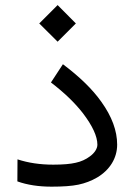

<svg xmlns="http://www.w3.org/2000/svg" viewBox="-20 -716 519 745"><path d="M47.4 -12.2C85.4 1.5 129.9 8.3 180.2 8.3C223.6 8.3 258.3 5.9 284.2 0.5C310.1 -4.9 334.5 -14.2 356.9 -27.3C406.2 -56.6 434.6 -102.5 434.6 -154.8C434.6 -208.5 414.1 -264.2 373 -321.3C338.9 -369.6 289.1 -418 224.1 -466.8L177.7 -396C229 -356.9 270 -317.4 301.3 -277.3C338.9 -228 357.9 -187 357.9 -154.3C357.9 -139.2 346.2 -121.6 329.1 -109.4C313 -97.2 294.4 -88.9 273.9 -84.5C253.4 -79.6 224.1 -77.1 186.5 -77.1C135.7 -77.1 89.4 -84 47.9 -97.7ZM132.3 -625 203.6 -554.2 274.4 -625 203.6 -696.3Z"/></svg>

Font: Samim
Style: Regular
Weight: 400
Foundry: DejaVu fonts team - Redesigned by Saber Rastikerdar
Version: Version 4.0.5